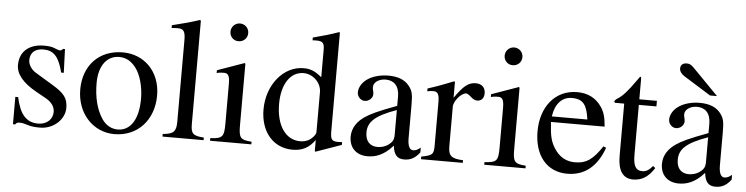

<svg xmlns="http://www.w3.org/2000/svg" viewBox="-44 -885 4264 1098"><g transform="rotate(5 2088.0 -336.5)"><path d="M156 -301C128 -318 113 -347 113 -369C113 -416 145 -437 188 -437C248 -437 278 -404 301 -314H316L311 -450H300C292 -441 288 -440 284 -440C277 -440 267 -443 256 -448C235 -458 213 -459 189 -459C107 -459 51 -415 51 -336C51 -285 88 -237 171 -191L225 -161C258 -143 278 -117 278 -86C278 -45 246 -12 195 -12C126 -12 89 -56 68 -153H52V4H65C71 -6 77 -8 89 -8C100 -8 111 -7 135 1C158 9 187 10 208 10C284 10 348 -48 348 -115C348 -172 324 -199 260 -238Z M859 -231C859 -369 765 -460 643 -460C508 -460 418 -367 418 -228C418 -89 513 10 634 10C769 10 859 -92 859 -231ZM769 -204C769 -88 725 -18 651 -18C615 -18 583 -36 561 -68C524 -122 508 -194 508 -273C508 -373 555 -432 624 -432C667 -432 695 -412 719 -382C751 -341 769 -272 769 -204Z M1146 0V-15C1082 -19 1071 -32 1071 -87V-679L1066 -683C1014 -666 977 -656 908 -639V-623C924 -625 937 -625 945 -625C977 -625 987 -609 987 -561V-92C987 -37 973 -20 910 -15V0Z M1347 -632C1347 -660 1325 -683 1296 -683C1268 -683 1245 -660 1245 -632C1245 -603 1267 -581 1295 -581C1325 -581 1347 -603 1347 -632ZM1420 0V-15C1354 -20 1346 -31 1346 -105V-456L1342 -460L1187 -405V-389C1205 -394 1220 -394 1229 -394C1254 -394 1262 -378 1262 -331V-104C1262 -28 1252 -19 1183 -15V0Z M1936 -42V-58C1919 -57 1918 -57 1913 -57C1877 -57 1869 -68 1869 -114V-681L1864 -683C1816 -666 1781 -656 1717 -639V-623C1725 -624 1731 -624 1739 -624C1776 -624 1785 -614 1785 -573V-417C1747 -449 1720 -460 1680 -460C1565 -460 1472 -347 1472 -205C1472 -77 1546 10 1657 10C1713 10 1751 -10 1785 -57V7L1789 10ZM1785 -102C1785 -95 1779 -84 1770 -74C1752 -53 1727 -42 1696 -42C1612 -42 1558 -122 1558 -245C1558 -358 1607 -432 1683 -432C1737 -432 1785 -385 1785 -332Z M2387 -66C2370 -52 2360 -47 2344 -47C2326 -47 2313 -67 2313 -113V-304C2313 -365 2309 -386 2285 -415C2261 -444 2223 -460 2167 -460C2122 -460 2080 -448 2052 -430C2017 -408 2001 -376 2001 -350C2001 -323 2023 -304 2044 -304C2070 -304 2090 -326 2090 -345C2090 -366 2084 -369 2084 -387C2084 -414 2114 -436 2154 -436C2199 -436 2232 -408 2232 -346V-292C2119 -250 2082 -231 2052 -211C2013 -185 1982 -146 1982 -94C1982 -28 2025 10 2087 10C2130 10 2179 -3 2232 -63H2233C2238 -10 2260 10 2297 10C2331 10 2357 0 2387 -38ZM2232 -127C2232 -98 2226 -84 2197 -64C2180 -53 2159 -48 2139 -48C2100 -48 2070 -72 2070 -125C2070 -156 2080 -180 2104 -202C2129 -225 2170 -246 2232 -268Z M2549 -458 2544 -460C2491 -439 2455 -425 2396 -406V-390C2410 -393 2419 -394 2431 -394C2456 -394 2465 -378 2465 -334V-84C2465 -34 2458 -27 2394 -15V0H2634V-15C2566 -18 2549 -33 2549 -90V-315C2549 -347 2591 -397 2619 -397C2625 -397 2634 -392 2645 -382C2661 -367 2672 -362 2685 -362C2709 -362 2724 -379 2724 -407C2724 -440 2703 -460 2669 -460C2627 -460 2599 -438 2549 -366Z M2921 -632C2921 -660 2899 -683 2870 -683C2842 -683 2819 -660 2819 -632C2819 -603 2841 -581 2869 -581C2899 -581 2921 -603 2921 -632ZM2994 0V-15C2928 -20 2920 -31 2920 -105V-456L2916 -460L2761 -405V-389C2779 -394 2794 -394 2803 -394C2828 -394 2836 -378 2836 -331V-104C2836 -28 2826 -19 2757 -15V0Z M3427 -164C3378 -90 3340 -59 3273 -59C3227 -59 3190 -77 3162 -114C3126 -162 3121 -201 3116 -277H3424C3420 -331 3410 -363 3390 -391C3358 -436 3313 -460 3251 -460C3125 -460 3044 -358 3044 -217C3044 -79 3116 10 3234 10C3334 10 3404 -48 3443 -157ZM3118 -309C3129 -384 3168 -424 3224 -424C3290 -424 3311 -390 3322 -309Z M3720 -77C3698 -51 3682 -42 3660 -42C3623 -42 3608 -68 3608 -132V-418H3709V-450H3608V-566C3608 -576 3606 -579 3601 -579C3595 -569 3587 -560 3581 -551C3543 -496 3510 -459 3484 -444C3473 -437 3467 -431 3467 -425C3467 -422 3468 -420 3471 -418H3524V-117C3524 -33 3554 10 3612 10C3662 10 3700 -14 3733 -66Z M4049 -507 3904 -655C3887 -673 3876 -678 3861 -678C3839 -678 3825 -667 3825 -646C3825 -630 3836 -615 3855 -603L4009 -507ZM4174 -66C4157 -52 4147 -47 4131 -47C4113 -47 4100 -67 4100 -113V-304C4100 -365 4096 -386 4072 -415C4048 -444 4010 -460 3954 -460C3909 -460 3867 -448 3839 -430C3804 -408 3788 -376 3788 -350C3788 -323 3810 -304 3831 -304C3857 -304 3877 -326 3877 -345C3877 -366 3871 -369 3871 -387C3871 -414 3901 -436 3941 -436C3986 -436 4019 -408 4019 -346V-292C3906 -250 3869 -231 3839 -211C3800 -185 3769 -146 3769 -94C3769 -28 3812 10 3874 10C3917 10 3966 -3 4019 -63H4020C4025 -10 4047 10 4084 10C4118 10 4144 0 4174 -38ZM4019 -127C4019 -98 4013 -84 3984 -64C3967 -53 3946 -48 3926 -48C3887 -48 3857 -72 3857 -125C3857 -156 3867 -180 3891 -202C3916 -225 3957 -246 4019 -268Z"/></g></svg>

Font: XITS Math
Style: Regular
Weight: 400
Designer: MicroPress Inc., with final additions and corrections provided by Coen Hoffman, Elsevier (retired)
Version: Version 1.108